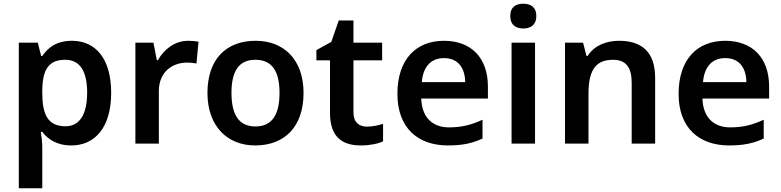

<svg xmlns="http://www.w3.org/2000/svg" viewBox="-20 -771 4196 1031"><path d="M366 -552C284 -552 237 -515 207 -470H201L183 -542H81V240H207V20C207 -6 203 -38 199 -63H207C236 -25 283 10 363 10C490 10 577 -87 577 -272C577 -457 493 -552 366 -552ZM330 -450C411 -450 448 -386 448 -274C448 -162 411 -93 332 -93C236 -93 207 -157 207 -273V-289C209 -397 241 -450 330 -450Z M991 -552C917 -552 860 -505 828 -448H822L804 -542H707V0H833V-281C833 -386 906 -435 986 -435C1000 -435 1022 -433 1035 -430L1046 -547C1032 -550 1008 -552 991 -552Z M1610 -272C1610 -452 1503 -552 1353 -552C1193 -552 1094 -452 1094 -272C1094 -92 1202 10 1350 10C1510 10 1610 -92 1610 -272ZM1223 -272C1223 -387 1261 -450 1351 -450C1442 -450 1481 -387 1481 -272C1481 -157 1442 -92 1352 -92C1261 -92 1223 -157 1223 -272Z M1950 -91C1908 -91 1878 -115 1878 -166V-447H2032V-542H1878V-661H1799L1759 -546L1679 -502V-447H1752V-165C1752 -28 1825 10 1918 10C1965 10 2010 1 2037 -12V-106C2012 -98 1981 -91 1950 -91Z M2364 -552C2214 -552 2114 -452 2114 -267C2114 -82 2226 10 2385 10C2465 10 2517 -2 2571 -27V-128C2512 -101 2461 -87 2391 -87C2299 -87 2245 -144 2242 -242H2600V-306C2600 -461 2510 -552 2364 -552ZM2364 -459C2441 -459 2477 -405 2478 -330H2245C2252 -415 2296 -459 2364 -459Z M2790 -751C2751 -751 2720 -734 2720 -685C2720 -636 2751 -618 2790 -618C2828 -618 2860 -636 2860 -685C2860 -734 2828 -751 2790 -751ZM2853 -542H2727V0H2853Z M3304 -552C3236 -552 3171 -527 3136 -471H3129L3111 -542H3014V0H3140V-265C3140 -384 3171 -450 3272 -450C3341 -450 3372 -409 3372 -328V0H3498V-353C3498 -493 3425 -552 3304 -552Z M3874 -552C3724 -552 3624 -452 3624 -267C3624 -82 3736 10 3895 10C3975 10 4027 -2 4081 -27V-128C4022 -101 3971 -87 3901 -87C3809 -87 3755 -144 3752 -242H4110V-306C4110 -461 4020 -552 3874 -552ZM3874 -459C3951 -459 3987 -405 3988 -330H3755C3762 -415 3806 -459 3874 -459Z"/></svg>

Font: Noto Sans Arabic UI SmBd
Style: Regular
Weight: 600
Designer: Monotype Design Team, Nadine Chahine and Nizar Qandah
Foundry: Monotype Imaging Inc.
Version: Version 2.010